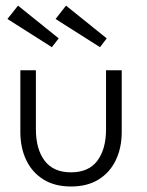

<svg xmlns="http://www.w3.org/2000/svg" viewBox="-20 -666 535 698"><path d="M110.5 -196Q110.5 -124 142.2 -81.8Q174 -39.5 238 -39.5Q302.5 -39.5 334 -81.8Q365.5 -124 365.5 -196V-410.5H422.5V-186Q422.5 -128.5 401 -83.8Q379.5 -39 338.5 -13.5Q297.5 12 238 12Q179 12 138 -13.5Q97 -39 75.5 -83.8Q54 -128.5 54 -186V-410.5H110.5ZM343.5 -494.5 182 -597 220 -645.5 368 -526.5ZM168.5 -494.5 7 -597 45.5 -645.5 193.5 -526.5Z"/></svg>

Font: League Spartan Thin Light
Style: Regular
Weight: 300
Version: Version 2.002